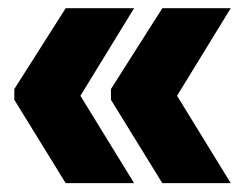

<svg xmlns="http://www.w3.org/2000/svg" viewBox="-20 -472 570 456"><path d="M528 -452.5 400.5 -244.5 528 -37H365.5L243.5 -235V-260.5L365.5 -452.5ZM298.5 -452.5 171 -244.5 298.5 -37H136L14 -235V-260.5L136 -452.5Z"/></svg>

Font: Anek Malayalam ExtraBold
Style: Regular
Weight: 800
Version: Version 1.003